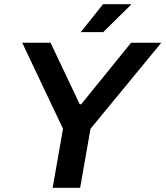

<svg xmlns="http://www.w3.org/2000/svg" viewBox="-20 -888 783 908"><path d="M229 0 278 -279 85 -686H219L357 -395H364L600 -686H743L408 -279L359 0ZM362 -736 467 -868H599V-865L468 -736Z"/></svg>

Font: Archivo SemiBold SemiBold
Style: Italic
Weight: 600
Italic angle: -10°
Version: Version 2.001